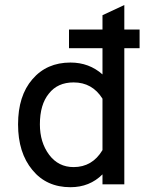

<svg xmlns="http://www.w3.org/2000/svg" viewBox="-20 -742 602 773"><path d="M480.5 -547.9Q480.5 -411.1 480.5 0Q458 0 392.6 0Q392.6 -9.8 392.6 -40Q340.8 11.7 263.7 11.7Q167 11.7 110.4 -57.6Q52.7 -127 52.7 -241.2Q52.7 -356.4 110.4 -422.9Q168 -490.2 263.7 -490.2Q338.9 -490.2 392.6 -442.4Q392.6 -477.5 392.6 -547.9Q359.4 -547.9 257.8 -547.9Q257.8 -566.4 257.8 -623Q292 -623 392.6 -623Q392.6 -637.7 392.6 -680.7Q415 -691.4 480.5 -721.7Q480.5 -697.3 480.5 -623Q495.1 -623 542 -623Q542 -604.5 542 -547.9Q526.4 -547.9 480.5 -547.9ZM276.4 -69.3Q351.6 -69.3 392.6 -137.7Q392.6 -207 392.6 -344.7Q351.6 -410.2 276.4 -410.2Q211.9 -410.2 176.8 -365.2Q140.6 -321.3 140.6 -241.2Q140.6 -168.9 177.7 -119.1Q214.8 -69.3 276.4 -69.3Z"/></svg>

Font: Overpass
Style: Regular
Weight: 400
Designer: Delve Withrington, Thomas Jockin
Version: Version 3.000;DELV;Overpass; ttfautohint (v1.5)